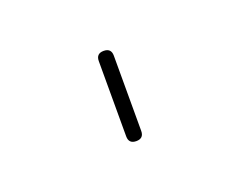

<svg xmlns="http://www.w3.org/2000/svg" viewBox="-39 -410 301 240"><g transform="rotate(-20 111.0 -290.0)"><path d="M101 -240V-340Q101 -350 111 -350Q121 -350 121 -340V-240Q121 -230 111 -230Q101 -230 101 -240Z"/></g></svg>

Font: Rounded Mplus 1c Thin
Style: Regular
Weight: 250
Version: Version 1.059.20150529